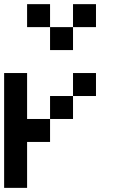

<svg xmlns="http://www.w3.org/2000/svg" viewBox="-20 -909 596 929"><path d="M333.3 -333.3H222.2V-444.4H333.3ZM111.1 -222.2V0H0V-555.6H111.1V-333.3H222.2V-222.2ZM333.3 -666.7H222.2V-777.8H333.3ZM222.2 -777.8H111.1V-888.9H222.2ZM444.4 -777.8H333.3V-888.9H444.4ZM444.4 -444.4H333.3V-555.6H444.4Z"/></svg>

Font: Pixeloid Sans
Style: Regular
Weight: 400
Designer: GGBotNet
Foundry: GGBotNet
Version: 0.5